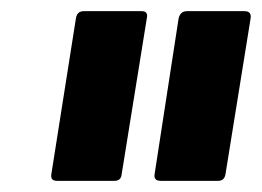

<svg xmlns="http://www.w3.org/2000/svg" viewBox="-20 -703 469 344"><path d="M268 -379Q255 -379 257 -391L300 -670Q303 -683 315 -683H418Q431 -683 429 -670L384 -391Q382 -379 371 -379ZM82 -379Q70 -379 72 -391L116 -670Q118 -683 130 -683H234Q246 -683 243 -670L198 -391Q197 -379 185 -379Z"/></svg>

Font: Sofia Sans Semi Condensed ExtraBold
Style: Italic
Weight: 800
Italic angle: -9°
Version: Version 4.100